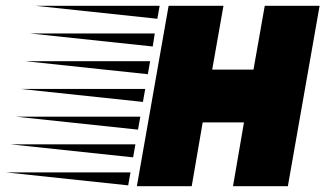

<svg xmlns="http://www.w3.org/2000/svg" viewBox="-270 -645 1136 665"><path d="M537 0 575 -221H432L394 0H204L314 -625H504L465 -404H608L647 -625H837L727 0ZM174 -3 -250 -48H182ZM208 -196 -216 -241H216ZM225 -292 -199 -337H233ZM242 -388 -182 -433H250ZM259 -484 -165 -529H266ZM191 -100 -233 -145H199ZM275 -580 -148 -625H283Z"/></svg>

Font: Faster One
Style: Regular
Weight: 400
Designer: Eduardo Rodriguez Tunni
Foundry: Eduardo Rodriguez Tunni
Version: Version 1.002